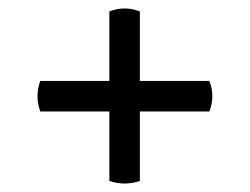

<svg xmlns="http://www.w3.org/2000/svg" viewBox="-20 -573 589 453"><path d="M474 -382Q488 -346 474 -310H310V-146Q274 -134 238 -146V-310H75Q62 -346 75 -382H238V-546Q274 -560 310 -546V-382Z"/></svg>

Font: Arima Koshi Bold
Style: Regular
Weight: 700
Designer: Joana Correia and Natanael Gama
Foundry: NDISCOVER
Version: Version 1.019;PS 001.019;hotconv 1.0.88;makeotf.lib2.5.64775